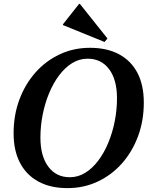

<svg xmlns="http://www.w3.org/2000/svg" viewBox="-20 -952 764 988"><path d="M327 16Q240 16 178 -17.5Q116 -51 83 -114Q50 -177 50 -266Q50 -360 80 -440Q110 -520 163 -579.5Q216 -639 287.5 -672.5Q359 -706 443 -706Q531 -706 593 -672.5Q655 -639 687.5 -576.5Q720 -514 720 -424Q720 -330 690 -250Q660 -170 607 -110.5Q554 -51 482.5 -17.5Q411 16 327 16ZM339 -40Q382 -40 419 -63Q456 -86 486 -126Q516 -166 537.5 -218Q559 -270 570.5 -328.5Q582 -387 582 -446Q582 -542 541.5 -596Q501 -650 431 -650Q388 -650 351 -627Q314 -604 284 -564Q254 -524 232.5 -472Q211 -420 199.5 -361.5Q188 -303 188 -244Q188 -149 228.5 -94.5Q269 -40 339 -40ZM518 -736 304 -823V-827L387 -932H391L533 -754Z"/></svg>

Font: Platypi Light Medium
Style: Italic
Weight: 500
Italic angle: -13°
Version: Version 1.200